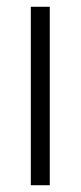

<svg xmlns="http://www.w3.org/2000/svg" viewBox="-20 -547 238 567"><path d="M71 0V-527H127V0Z"/></svg>

Font: Onest ExtraLight
Style: Regular
Weight: 250
Designer: Dmitri Voloshin, Andrey Kudryavtsev
Foundry: Dmitri Voloshin, Andrey Kudryavtsev
Version: Version 1.000;gftools[0.9.33]